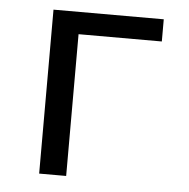

<svg xmlns="http://www.w3.org/2000/svg" viewBox="-43 -568 586 595"><g transform="rotate(5 250.0 -271.0)"><path d="M100 -526H443V-457H184V-16H100Z"/></g></svg>

Font: D2Coding
Style: Regular
Weight: 400
Monospace: yes
Designer: Yong-Rak Park; Jeong-Hwan Yoon; Sang-Min Lee;
Foundry: NHN Corporation
Version: Version 1.3.2; Build 20180524